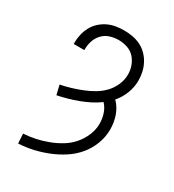

<svg xmlns="http://www.w3.org/2000/svg" viewBox="-182 -845 863 955"><g transform="rotate(30 250.0 -367.5)"><path d="M72 8 69 -47Q104 -49 138.5 -56.5Q173 -64 206 -76.5Q239 -89 269.5 -107.5Q300 -126 323 -152.5Q346 -179 360 -212Q374 -245 374 -280Q374 -308 365 -335.5Q356 -363 337 -383Q313 -365 286 -351.5Q259 -338 231 -327.5Q203 -317 174.5 -309Q146 -301 117 -295L104 -349Q135 -355 164.5 -364Q194 -373 223 -384.5Q252 -396 279 -412Q306 -428 327 -450Q348 -472 361 -501.5Q374 -531 374 -562Q374 -587 365.5 -611Q357 -635 340 -653.5Q323 -672 298.5 -680Q274 -688 249 -688Q224 -688 200 -680.5Q176 -673 158.5 -655Q141 -637 133 -613Q125 -589 125 -565V-559H64V-567Q64 -591 69.5 -614.5Q75 -638 86.5 -659.5Q98 -681 116 -697.5Q134 -714 155.5 -724.5Q177 -735 201 -739Q225 -743 249 -743Q273 -743 297.5 -738.5Q322 -734 343.5 -723.5Q365 -713 382.5 -695.5Q400 -678 411.5 -656.5Q423 -635 428.5 -611Q434 -587 434 -562Q434 -524 420 -488Q406 -452 381 -423Q395 -409 405 -392.5Q415 -376 421.5 -357.5Q428 -339 431 -319.5Q434 -300 434 -281Q434 -238 418.5 -197.5Q403 -157 376 -124.5Q349 -92 313 -68.5Q277 -45 237.5 -29Q198 -13 156.5 -3.5Q115 6 72 8Z"/></g></svg>

Font: Iosevka Term Curly Light
Style: Regular
Weight: 300
Designer: Belleve Invis
Foundry: Belleve Invis
Version: Version 32.3.0